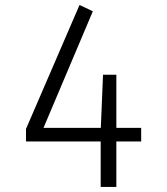

<svg xmlns="http://www.w3.org/2000/svg" viewBox="-20 -734 655 754"><path d="M436.9 -440.5V-231.8H534.4V-178.5H436.9V0H375.4V-178.5H82.1V-227.7L292.3 -714.4L344.6 -689.7L150.8 -231.8H375.9L384.6 -440.5Z"/></svg>

Font: Fira Code Light
Style: Regular
Weight: 300
Monospace: yes
Designer: Carrois Corporate, Edenspiekermann AG, Nikita Prokopov
Foundry: Carrois Corporate, Edenspiekermann AG, Nikita Prokopov
Version: Version 6.000; ttfautohint (v1.8.2) -l 8 -r 50 -G 200 -x 14 